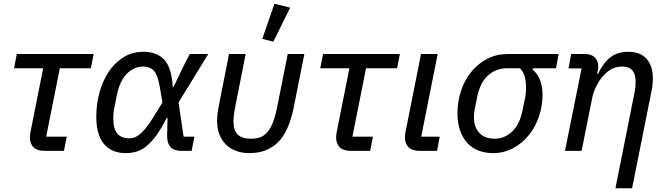

<svg xmlns="http://www.w3.org/2000/svg" viewBox="-20 -807 3576 1027"><path d="M220 0Q178 0 159 -19.5Q140 -39 140 -71Q140 -79 141 -88.5Q142 -98 144 -106L211 -442H55L70 -518H481L466 -442H300L227 -76H337L322 0Z M1005 0H950Q874 0 874 -79L876 -177H872Q844 -121 817.5 -84.5Q791 -48 765 -26.5Q739 -5 711.5 3.5Q684 12 654 12Q576 12 535.5 -37.5Q495 -87 495 -182Q495 -249 512 -311.5Q529 -374 561 -422.5Q593 -471 640 -500.5Q687 -530 746 -530Q821 -530 860 -486Q899 -442 904 -341H908L958 -446L995 -518H1094L935 -259L962 -76H1020ZM670 -67Q684 -67 698 -71.5Q712 -76 727.5 -88.5Q743 -101 760.5 -122.5Q778 -144 799 -178L849 -259L835 -340Q824 -406 803 -428.5Q782 -451 747 -451Q697 -451 659 -413Q621 -375 606 -302L591 -228Q588 -213 587 -200.5Q586 -188 586 -174Q586 -116 608.5 -91.5Q631 -67 670 -67Z M1240 -245Q1235 -221 1232 -199.5Q1229 -178 1229 -155Q1229 -108 1252.5 -86.5Q1276 -65 1323 -65Q1350 -65 1371 -72.5Q1392 -80 1409.5 -99.5Q1427 -119 1440 -152.5Q1453 -186 1463 -237L1519 -518H1608L1551 -232Q1525 -103 1466.5 -45.5Q1408 12 1314 12Q1273 12 1241 -0.5Q1209 -13 1187 -35.5Q1165 -58 1153 -89.5Q1141 -121 1141 -160Q1141 -198 1153 -255L1205 -518H1294ZM1442 -584 1383 -599 1448 -787 1532 -766Z M1858 0Q1816 0 1797 -19.5Q1778 -39 1778 -71Q1778 -79 1779 -88.5Q1780 -98 1782 -106L1849 -442H1693L1708 -518H2119L2104 -442H1938L1865 -76H1975L1960 0Z M2318 0H2226Q2184 0 2165 -19.5Q2146 -39 2146 -71Q2146 -79 2147 -88.5Q2148 -98 2150 -106L2232 -518H2321L2233 -76H2332Z M2831 -442 2829 -435Q2882 -390 2882 -300Q2882 -240 2863 -184Q2844 -128 2809 -84.5Q2774 -41 2725 -14.5Q2676 12 2617 12Q2575 12 2540 -1.5Q2505 -15 2480 -42Q2455 -69 2441 -109Q2427 -149 2427 -201Q2427 -265 2446.5 -322.5Q2466 -380 2501.5 -423.5Q2537 -467 2586.5 -492.5Q2636 -518 2696 -518H2968L2954 -442ZM2694 -442Q2633 -442 2590.5 -403.5Q2548 -365 2533 -291L2519 -221Q2517 -211 2516 -200.5Q2515 -190 2515 -179Q2515 -128 2543.5 -96.5Q2572 -65 2626 -65Q2679 -65 2720 -104Q2761 -143 2775 -218L2789 -284Q2791 -296 2792.5 -308Q2794 -320 2794 -332Q2794 -371 2787 -396.5Q2780 -422 2762 -442Z M3002 0 3091 -441H3021L3035 -518H3110Q3144 -518 3162 -499.5Q3180 -481 3180 -452Q3180 -439 3176 -423L3174 -412H3179Q3207 -471 3245 -500.5Q3283 -530 3340 -530Q3406 -530 3439 -492Q3472 -454 3472 -388Q3472 -373 3470.5 -356Q3469 -339 3465 -320L3361 200H3272L3375 -317Q3378 -332 3379 -346Q3380 -360 3380 -370Q3380 -410 3362.5 -430.5Q3345 -451 3306 -451Q3254 -451 3213 -408Q3189 -384 3171.5 -349.5Q3154 -315 3148 -285L3091 0Z"/></svg>

Font: IBM Plex Sans Text
Style: Italic
Weight: 450
Italic angle: -11°
Designer: Mike Abbink, Paul van der Laan, Pieter van Rosmalen
Foundry: Bold Monday
Version: Version 3.005